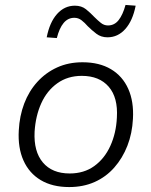

<svg xmlns="http://www.w3.org/2000/svg" viewBox="-20 -749 613 777"><path d="M260 8Q192 8 145 -20Q98 -48 75 -99.5Q52 -151 56 -221Q59 -280 78 -330Q97 -380 131 -417.5Q165 -455 211 -476Q257 -497 314 -497Q382 -497 429 -469Q476 -441 499 -389.5Q522 -338 518 -268Q515 -209 495.5 -159Q476 -109 442.5 -71Q409 -33 363 -12.5Q317 8 260 8ZM262 -47Q320 -47 361.5 -77Q403 -107 426.5 -158.5Q450 -210 453 -273Q458 -354 420 -398Q382 -442 311 -442Q254 -442 212 -412Q170 -382 147 -331Q124 -280 120 -216Q116 -136 153.5 -91.5Q191 -47 262 -47ZM210 -595 169 -598Q181 -659 211 -692.5Q241 -726 283 -726Q310 -726 328 -711.5Q346 -697 362 -680Q375 -667 388 -656.5Q401 -646 417 -646Q443 -646 460 -667.5Q477 -689 488 -729L529 -726Q517 -665 487 -631.5Q457 -598 415 -598Q389 -598 370 -612.5Q351 -627 335 -643Q323 -657 310 -667Q297 -677 281 -677Q255 -677 237.5 -656Q220 -635 210 -595Z"/></svg>

Font: Nunito Sans 10pt Light
Style: Italic
Weight: 300
Italic angle: -9°
Designer: Vernon Adams
Foundry: Vernon Adams
Version: Version 3.101;gftools[0.9.27]